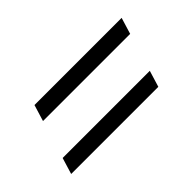

<svg xmlns="http://www.w3.org/2000/svg" viewBox="-33 -516 581 581"><g transform="rotate(-45 258.0 -225.0)"><path d="M107 -338H480L464 -285.5H91ZM54 -164.5H427L411 -112H38Z"/></g></svg>

Font: Newsreader 16pt 16pt Medium
Style: Italic
Weight: 500
Italic angle: -17°
Version: Version 1.003